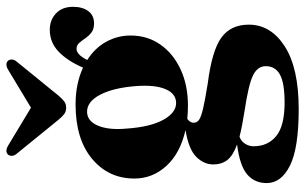

<svg xmlns="http://www.w3.org/2000/svg" viewBox="-194 -512 941 592"><g transform="rotate(-90 276.0 -215.5)"><path d="M315 -45Q416.5 -32 456.5 -3Q496.5 26 496.5 81.5Q496.5 149.5 429.5 192.5Q362.5 235.5 236.5 235.5Q115.5 235.5 61.8 208.5Q8 181.5 8 137Q8 99 35.2 76.2Q62.5 53.5 127 45.5Q92 32.5 78.8 15Q65.5 -2.5 65.5 -27.5Q65.5 -57 89 -80.5Q112.5 -104 171.5 -113.5Q100.5 -129.5 61.2 -172.2Q22 -215 22 -271Q22 -351 83 -401.8Q144 -452.5 250.5 -452.5Q283.5 -452.5 312 -446.5Q340.5 -440.5 364 -429.5Q385 -478 413.5 -505Q442 -532 480.5 -532Q511 -532 531.2 -512.8Q551.5 -493.5 551.5 -460.5Q551.5 -431 538.2 -413.2Q525 -395.5 500.5 -395.5Q482.5 -395.5 472 -403.8Q461.5 -412 454.5 -422.5Q447.5 -433 440.2 -441.2Q433 -449.5 422 -449.5Q404 -449.5 387.5 -416.5Q424.5 -393 443.8 -358Q463 -323 463 -283Q463 -231 435.2 -191.2Q407.5 -151.5 358.8 -128.8Q310 -106 247 -106Q226 -106 206 -108Q194 -99.5 194 -88Q194 -78 203.5 -71.5Q213 -65 239 -59Q265 -53 315 -45ZM226.5 -417Q198.5 -416 184.8 -382.8Q171 -349.5 176 -295.5Q181 -222 203.2 -181.8Q225.5 -141.5 256.5 -142.5Q284.5 -143.5 298 -176Q311.5 -208.5 307 -267Q301.5 -337 280 -377.5Q258.5 -418 226.5 -417ZM121.5 96.5Q121.5 140 152.8 166Q184 192 256.5 192Q317 192 342.8 177.5Q368.5 163 368.5 134Q368.5 108.5 339.8 94.5Q311 80.5 230 68.5Q182 61 151 53Q137 58 129.2 70.2Q121.5 82.5 121.5 96.5ZM278 -505.5Q268.5 -494.5 260.5 -488Q252.5 -481.5 240.5 -481.5Q228.5 -481.5 220.2 -488Q212 -494.5 203 -505.5L98.5 -634Q91.5 -642.5 92 -650Q92.5 -657.5 96.5 -661.5Q107 -671 126 -659L240.5 -590L355 -659Q374 -671 384.5 -661.5Q388.5 -657.5 389 -650Q389.5 -642.5 382.5 -634Z"/></g></svg>

Font: Fraunces 144pt Soft
Style: Bold
Weight: 700
Version: Version 1.000;[0bf87f6ff]